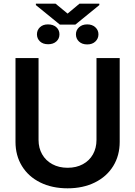

<svg xmlns="http://www.w3.org/2000/svg" viewBox="-20 -1027 745 1058"><path d="M639.6 -707V-245.1Q639.6 -169.9 603.8 -111.8Q567.9 -53.7 502.7 -21.5Q437.5 10.7 352.5 10.7Q267.1 10.7 201.9 -21.5Q136.7 -53.7 101.1 -111.8Q65.4 -169.9 65.4 -245.1V-707H192.4V-255.9Q192.4 -211.4 212.2 -176.8Q231.9 -142.1 268.3 -122.3Q304.7 -102.5 352.5 -102.5Q400.4 -102.5 436.5 -122.1Q472.7 -141.6 492.2 -176.5Q511.7 -211.4 511.7 -255.9V-707ZM244.1 -892.6Q273.4 -892.6 290.5 -877Q307.6 -861.3 307.6 -837.9Q307.6 -814 290.5 -798.6Q273.4 -783.2 245.1 -783.2Q216.8 -783.2 200.2 -798.8Q183.6 -814.5 183.6 -837.9Q183.6 -861.3 200.2 -877Q216.8 -892.6 244.1 -892.6ZM460.9 -892.6Q488.3 -892.6 505.4 -876.7Q522.5 -860.8 522.5 -837.9Q522.5 -814.5 505.6 -798.3Q488.8 -782.2 460.9 -782.2Q432.1 -782.2 415.3 -798.1Q398.4 -814 398.4 -837.9Q398.4 -860.8 415.5 -876.7Q432.6 -892.6 460.9 -892.6ZM352.5 -952.1 418 -1006.8H527.3V-999L395.5 -891.6H309.6L177.7 -999V-1006.8H286.1Z"/></svg>

Font: Pretendard GOV SemiBold
Style: Regular
Weight: 600
Designer: Base glyphs from Inter by Rasmus Andersson; Hangeul glyphs from Noto Sans CJK(Source Han Sans) by Jang Soo-young and Kan
Foundry: Kil Hyung-jin
Version: Version 1.309